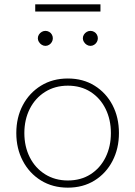

<svg xmlns="http://www.w3.org/2000/svg" viewBox="-20 -857 622 883"><path d="M292 6Q222 6 168.5 -27Q115 -60 85 -117Q55 -174 55 -245Q55 -317 85 -373.5Q115 -430 168.5 -463Q222 -496 292 -496Q362 -496 415 -463Q468 -430 497.5 -373.5Q527 -317 527 -245Q527 -174 497.5 -117Q468 -60 415 -27Q362 6 292 6ZM292 -27Q352 -27 396.5 -55.5Q441 -84 465.5 -133.5Q490 -183 490 -245Q490 -307 465.5 -356.5Q441 -406 396.5 -434.5Q352 -463 292 -463Q233 -463 187.5 -434.5Q142 -406 117 -356.5Q92 -307 92 -245Q92 -183 117 -133.5Q142 -84 187.5 -55.5Q233 -27 292 -27ZM189 -646Q180 -646 172 -651Q164 -656 159 -664Q154 -672 154 -681Q154 -690 159 -698Q164 -706 172 -710.5Q180 -715 189 -715Q198 -715 206 -710.5Q214 -706 218.5 -698Q223 -690 223 -681Q223 -672 218.5 -664Q214 -656 206 -651Q198 -646 189 -646ZM396 -646Q387 -646 379 -651Q371 -656 366 -664Q361 -672 361 -681Q361 -690 366 -698Q371 -706 379 -710.5Q387 -715 396 -715Q405 -715 413 -710.5Q421 -706 425.5 -698Q430 -690 430 -681Q430 -672 425.5 -664Q421 -656 413 -651Q405 -646 396 -646ZM142 -804V-837H442V-804Z"/></svg>

Font: REM Thin
Style: Regular
Weight: 250
Designer: Octavio Pardo
Foundry: Ashler Design
Version: Version 1.005;gftools[0.9.28]